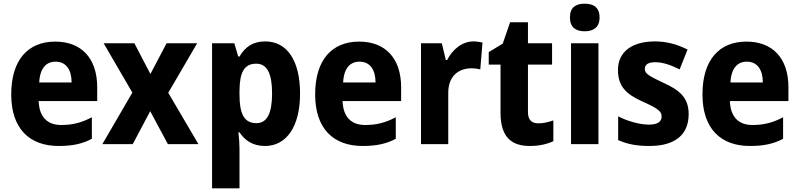

<svg xmlns="http://www.w3.org/2000/svg" viewBox="-20 -783 4342 1043"><path d="M280 -557C133 -557 41 -459 41 -270C41 -85 139 10 299 10C375 10 428 -2 479 -29V-146C422 -116 374 -104 312 -104C235 -104 193 -150 190 -234H508V-309C508 -467 422 -557 280 -557ZM282 -448C340 -448 369 -403 369 -335H193C197 -414 232 -448 282 -448Z M699 -280 536 0H701L796 -179L892 0H1058L894 -279L1051 -548H885L797 -381L710 -548H543Z M1421 -558C1353 -558 1312 -528 1281 -476H1274L1253 -548H1132V240H1281V23C1281 -2 1279 -31 1275 -64H1281C1310 -21 1352 10 1420 10C1533 10 1610 -91 1610 -274C1610 -458 1537 -558 1421 -558ZM1372 -437C1431 -437 1458 -384 1458 -275C1458 -168 1431 -114 1373 -114C1305 -114 1281 -166 1281 -270V-290C1282 -390 1306 -437 1372 -437Z M1931 -557C1784 -557 1692 -459 1692 -270C1692 -85 1790 10 1950 10C2026 10 2079 -2 2130 -29V-146C2073 -116 2025 -104 1963 -104C1886 -104 1844 -150 1841 -234H2159V-309C2159 -467 2073 -557 1931 -557ZM1933 -448C1991 -448 2020 -403 2020 -335H1844C1848 -414 1883 -448 1933 -448Z M2552 -558C2488 -558 2436 -511 2409 -457H2402L2380 -548H2267V0H2415V-278C2415 -373 2474 -412 2542 -412C2559 -412 2578 -409 2589 -406L2601 -552C2587 -555 2567 -558 2552 -558Z M2904 -113C2868 -113 2848 -132 2848 -174V-432H2979V-548H2848V-662H2751L2711 -546L2635 -500V-432H2699V-171C2699 -36 2760 10 2859 10C2911 10 2954 -1 2986 -16V-129C2958 -119 2931 -113 2904 -113Z M3156 -763C3108 -763 3076 -743 3076 -688C3076 -634 3109 -613 3156 -613C3203 -613 3237 -634 3237 -688C3237 -743 3204 -763 3156 -763ZM3231 -548H3082V0H3231Z M3721 -163C3721 -255 3668 -295 3584 -333C3499 -373 3483 -384 3483 -409C3483 -433 3502 -445 3540 -445C3582 -445 3626 -429 3672 -406L3715 -514C3656 -543 3601 -558 3538 -558C3415 -558 3337 -503 3337 -403C3337 -315 3380 -272 3469 -232C3561 -191 3574 -176 3574 -150C3574 -122 3553 -106 3505 -106C3456 -106 3390 -124 3338 -151V-22C3390 1 3440 10 3508 10C3648 10 3721 -52 3721 -163Z M4035 -557C3888 -557 3796 -459 3796 -270C3796 -85 3894 10 4054 10C4130 10 4183 -2 4234 -29V-146C4177 -116 4129 -104 4067 -104C3990 -104 3948 -150 3945 -234H4263V-309C4263 -467 4177 -557 4035 -557ZM4037 -448C4095 -448 4124 -403 4124 -335H3948C3952 -414 3987 -448 4037 -448Z"/></svg>

Font: Noto Sans Armenian SemiCondensed Medium
Style: Regular
Weight: 500
Width: 4
Designer: Monotype Design Team
Foundry: Monotype Imaging Inc.
Version: Version 2.008